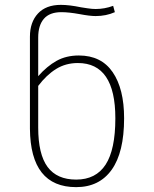

<svg xmlns="http://www.w3.org/2000/svg" viewBox="-20 -759 633 789"><path d="M490 -273Q490 -133 439 -61.5Q388 10 293 10Q105 10 103 -230V-608Q103 -668 136 -703.5Q169 -739 230 -739Q265 -739 313 -729Q320 -728 339 -725Q358 -722 373 -722Q410 -722 445 -735L452 -709Q416 -693 373 -693Q349 -693 307 -701Q263 -709 232 -709Q184 -709 160.5 -682Q137 -655 137 -605V-446Q173 -487 212.5 -509Q252 -531 304 -531Q396 -531 443 -462.5Q490 -394 490 -273ZM454 -273Q454 -500 300 -500Q250 -500 210.5 -475.5Q171 -451 137 -406V-235Q137 -125 175.5 -73Q214 -21 293 -21Q374 -21 414 -82.5Q454 -144 454 -273Z"/></svg>

Font: FiraGO UltraLight
Style: Regular
Weight: 200
Designer: bBox Type
Foundry: bBox Type GmbH
Version: Version 1.001